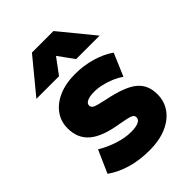

<svg xmlns="http://www.w3.org/2000/svg" viewBox="-228 -872 987 987"><g transform="rotate(-45 266.0 -378.0)"><path d="M265 14Q191 14 130.5 -3.8Q70 -21.5 25 -54L79.5 -177.5Q123.5 -151 172.2 -135.5Q221 -120 263.5 -120Q299 -120 317.5 -128.8Q336 -137.5 336 -154.5Q336 -169.5 319 -176Q302 -182.5 250.5 -191.5Q144 -208 94.5 -249.5Q45 -291 45 -364Q45 -415.5 73.8 -454Q102.5 -492.5 152.8 -513.8Q203 -535 268.5 -535Q332.5 -535 390 -518Q447.5 -501 488 -472L435.5 -348.5Q414 -364 386.8 -375.8Q359.5 -387.5 330.2 -394.2Q301 -401 274.5 -401Q243.5 -401 224.8 -392.8Q206 -384.5 206 -369.5Q206 -354.5 221.8 -347.5Q237.5 -340.5 289 -329.5Q402 -307 449 -269Q496 -231 496 -162Q496 -109 466.8 -69.2Q437.5 -29.5 385.5 -7.8Q333.5 14 265 14ZM39 -585 191 -769.5H347.5L498.5 -585H328L266.5 -670L203.5 -585Z"/></g></svg>

Font: Geologica Roman ExtraBold
Style: Regular
Weight: 800
Designer: Sindre Bremnes, Frode Helland
Foundry: Monokrom Skriftforlag AS
Version: Version 1.010;gftools[0.9.28]